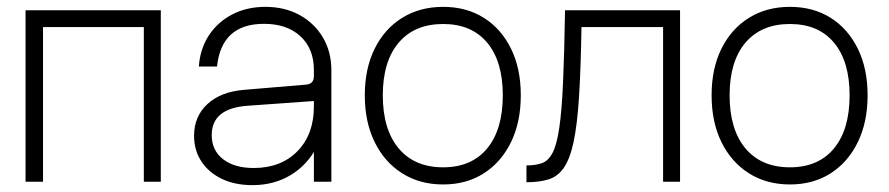

<svg xmlns="http://www.w3.org/2000/svg" viewBox="-20 -530 2593 560"><path d="M54.5 -500V0H105.5V-451H399.5V0H449V-500Z M946.5 -325Q946.5 -379 921.8 -420.8Q897 -462.5 853.8 -486.2Q810.5 -510 754 -510Q700 -510 657.5 -488Q615 -466 589.2 -426.8Q563.5 -387.5 560 -336H613Q626 -460.5 750 -460.5Q817 -460.5 856.2 -424.2Q895.5 -388 895.5 -326V0H946.5ZM930.5 -219.5H895.5Q895.5 -138 847.5 -89Q799.5 -40 720 -40Q663.5 -40 630.5 -65.8Q597.5 -91.5 597.5 -136Q597.5 -214 702 -221.5L897.5 -235.5L895.5 -309Q895.5 -296.5 889.8 -290.2Q884 -284 871 -283L692 -268Q624 -262.5 585 -226.5Q546 -190.5 546 -134Q546 -91.5 567.5 -59Q589 -26.5 627.2 -8.2Q665.5 10 716 10Q779 10 827.5 -19.2Q876 -48.5 903.2 -100.2Q930.5 -152 930.5 -219.5Z M1044 -252Q1044 -174 1072.8 -115.5Q1101.5 -57 1153 -24.5Q1204.5 8 1272.5 8Q1340.5 8 1391.2 -24.5Q1442 -57 1470.5 -115.5Q1499 -174 1499 -252Q1499 -330 1470.5 -388Q1442 -446 1391.2 -478Q1340.5 -510 1272.5 -510Q1204.5 -510 1153 -478Q1101.5 -446 1072.8 -388Q1044 -330 1044 -252ZM1446.5 -252Q1446.5 -152.5 1401 -97.2Q1355.5 -42 1272.5 -42Q1189 -42 1142.8 -97.2Q1096.5 -152.5 1096.5 -252Q1096.5 -351 1142.8 -405.5Q1189 -460 1272.5 -460Q1355.5 -460 1401 -405.5Q1446.5 -351 1446.5 -252Z M1628 -500Q1626 -372.5 1622.2 -289.2Q1618.5 -206 1611.2 -157Q1604 -108 1591.8 -84.5Q1579.5 -61 1560.8 -54.2Q1542 -47.5 1515.5 -47.5V1.5Q1553 1.5 1579.8 -6.8Q1606.5 -15 1624.2 -40.2Q1642 -65.5 1652.8 -115.2Q1663.5 -165 1668.8 -246.8Q1674 -328.5 1676 -451H1914V0H1963.5V-500Z M2055.5 -252Q2055.5 -174 2084.2 -115.5Q2113 -57 2164.5 -24.5Q2216 8 2284 8Q2352 8 2402.8 -24.5Q2453.5 -57 2482 -115.5Q2510.5 -174 2510.5 -252Q2510.5 -330 2482 -388Q2453.5 -446 2402.8 -478Q2352 -510 2284 -510Q2216 -510 2164.5 -478Q2113 -446 2084.2 -388Q2055.5 -330 2055.5 -252ZM2458 -252Q2458 -152.5 2412.5 -97.2Q2367 -42 2284 -42Q2200.5 -42 2154.2 -97.2Q2108 -152.5 2108 -252Q2108 -351 2154.2 -405.5Q2200.5 -460 2284 -460Q2367 -460 2412.5 -405.5Q2458 -351 2458 -252Z"/></svg>

Font: Overused Grotesk Light
Style: Regular
Weight: 300
Designer: RandomMaerks
Version: Version 0.005